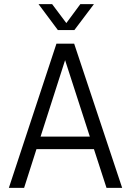

<svg xmlns="http://www.w3.org/2000/svg" viewBox="-20 -912 635 932"><path d="M341 -766 436 -892H370L302 -800L233 -892H167L261 -766ZM497 0H573L340 -700H254L23 0H97L157 -188H436ZM177 -249 296 -620 416 -249Z"/></svg>

Font: Arthouse Owned
Style: Regular
Weight: 400
Designer: Jeremy Tribby
Foundry: Tribby Type
Version: Version 1.000;PS 001.000;hotconv 1.0.88;makeotf.lib2.5.64775